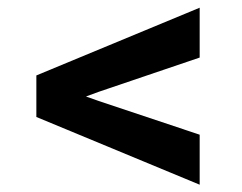

<svg xmlns="http://www.w3.org/2000/svg" viewBox="-20 -559 640 508"><path d="M240.7 -315.9 207.5 -303.7 240.7 -292 508.3 -202.6V-70.3L76.2 -249.5V-359.4L508.3 -538.6V-406.7Z"/></svg>

Font: TypoPRO Roboto Mono
Style: Bold
Weight: 700
Designer: Google
Version: Version 2.000986; 2015; ttfautohint (v1.3)